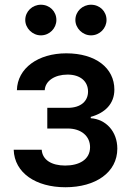

<svg xmlns="http://www.w3.org/2000/svg" viewBox="-20 -777 551 808"><path d="M155.5 -147H37.6C40.8 -48.7 131.7 11 255.3 11C382.1 11 473.7 -51.1 473.7 -151.6C473.7 -223.7 425.8 -275.2 361.9 -279.5V-285.2C421.9 -301.5 461.3 -340.2 461.3 -399.9C461.3 -490.4 383.2 -552.6 258.9 -552.6C141 -552.6 53.3 -490.4 51.1 -397.4H168.3C170.1 -436.1 209.9 -463.1 264.2 -463.1C318.5 -463.1 350.5 -434.3 350.5 -391.7C350.5 -352.6 321.7 -323.2 264.9 -323.2H179V-236.2H264.9C321.7 -236.2 359 -204.2 359 -157.7C359 -104.8 312.5 -80.3 254.3 -80.3C197.1 -80.3 158.4 -104 155.5 -147ZM86.3 -692.8C86.3 -658.4 116.5 -628.2 152 -628.2C188.9 -628.2 217.3 -658.4 217.3 -692.8C217.3 -729.4 188.9 -757.1 152 -757.1C116.5 -757.1 86.3 -729.4 86.3 -692.8ZM297.2 -692.8C297.2 -658.4 327.4 -628.2 362.9 -628.2C399.9 -628.2 428.3 -658.4 428.3 -692.8C428.3 -729.4 399.9 -757.1 362.9 -757.1C327.4 -757.1 297.2 -729.4 297.2 -692.8Z"/></svg>

Font: Magic Ui Pro Semi Bold
Style: Regular
Weight: 600
Designer: Stefan Endress, Andreas Faust
Version: Version 1.000;FEAKit 1.0